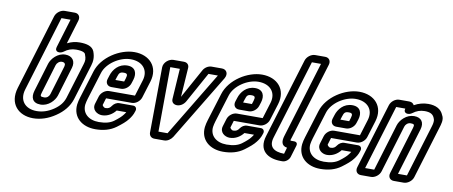

<svg xmlns="http://www.w3.org/2000/svg" viewBox="-65 -954 2946 1248"><g transform="rotate(10 1408.5 -330.5)"><path d="M208 -19C134 -19 88 -69 112 -146L263 -642H323L265 -451C255 -417 293 -413 315 -430C338 -448 364 -457 393 -457C436 -457 451 -447 454 -438C466 -407 464 -396 457 -372L385 -137C374 -104 354 -79 319 -55C283 -31 247 -19 208 -19ZM342 -692H276C250 -692 222 -671 214 -645L62 -146C29 -37 97 31 193 31C242 31 292 15 339 -17C387 -49 420 -90 435 -137L507 -372C516 -402 518 -429 504 -466C491 -497 455 -507 408 -507C380 -507 354 -501 326 -487L374 -645C382 -671 368 -692 342 -692ZM330 -413C279 -413 240 -370 229 -335L172 -146C159 -102 172 -65 226 -65C278 -65 317 -108 328 -143L386 -335C400 -380 376 -413 330 -413ZM315 -363C335 -363 341 -352 336 -335L278 -143C273 -128 261 -115 241 -115C215 -115 214 -120 222 -146L279 -335C283 -348 298 -363 315 -363Z M590 -182 575 -133C562 -91 599 -66 631 -66C669 -66 701 -87 721 -113H784C780 -106 775 -99 770 -93C762 -82 744 -65 717 -45C695 -29 665 -19 619 -19C550 -19 507 -59 513 -116C515 -129 518 -142 522 -155L578 -336C598 -401 681 -457 754 -457C832 -457 875 -405 854 -336L821 -229H651C625 -229 598 -208 590 -182ZM870 -226 904 -336C935 -437 869 -507 769 -507C674 -507 558 -435 528 -336L472 -155C467 -140 463 -122 461 -107C452 -21 517 31 604 31C656 31 702 19 740 -9C771 -32 795 -52 810 -72C822 -87 834 -106 840 -127L842 -133C847 -149 837 -163 821 -163H730C711 -163 695 -152 684 -136C676 -124 666 -116 646 -116C635 -116 625 -129 625 -133L639 -179H809C835 -179 862 -200 870 -226ZM660 -257H724C750 -257 777 -278 785 -304L793 -329C806 -371 794 -413 739 -413C682 -413 647 -369 635 -329L627 -304C619 -278 634 -257 660 -257ZM724 -363C747 -363 751 -355 743 -329L736 -307H678L685 -329C693 -355 699 -363 724 -363Z M1012 -25 1015 -451H1078L1065 -250C1062 -206 1127 -200 1156 -250L1267 -451H1329L1072 -25ZM994 25H1058C1081 25 1101 10 1113 -8L1375 -441C1394 -474 1377 -501 1347 -501H1279C1256 -501 1233 -485 1223 -465L1117 -273L1130 -465C1132 -485 1119 -501 1096 -501H1027C998 -501 964 -474 963 -441L959 -8C960 12 974 25 994 25Z M1433 -182 1418 -133C1405 -91 1442 -66 1474 -66C1512 -66 1544 -87 1564 -113H1627C1623 -106 1618 -99 1613 -93C1605 -82 1587 -65 1560 -45C1538 -29 1508 -19 1462 -19C1393 -19 1350 -59 1356 -116C1358 -129 1361 -142 1365 -155L1421 -336C1441 -401 1524 -457 1597 -457C1675 -457 1718 -405 1697 -336L1664 -229H1494C1468 -229 1441 -208 1433 -182ZM1713 -226 1747 -336C1778 -437 1712 -507 1612 -507C1517 -507 1401 -435 1371 -336L1315 -155C1310 -140 1306 -122 1304 -107C1295 -21 1360 31 1447 31C1499 31 1545 19 1583 -9C1614 -32 1638 -52 1653 -72C1665 -87 1677 -106 1683 -127L1685 -133C1690 -149 1680 -163 1664 -163H1573C1554 -163 1538 -152 1527 -136C1519 -124 1509 -116 1489 -116C1478 -116 1468 -129 1468 -133L1482 -179H1652C1678 -179 1705 -200 1713 -226ZM1503 -257H1567C1593 -257 1620 -278 1628 -304L1636 -329C1649 -371 1637 -413 1582 -413C1525 -413 1490 -369 1478 -329L1470 -304C1462 -278 1477 -257 1503 -257ZM1567 -363C1590 -363 1594 -355 1586 -329L1579 -307H1521L1528 -329C1536 -355 1542 -363 1567 -363Z M1841 -25C1772 -26 1736 -54 1756 -118L1916 -642H1976L1822 -137C1813 -106 1813 -73 1853 -67ZM1995 -692H1929C1903 -692 1875 -671 1867 -645L1706 -118C1675 -17 1744 25 1827 25H1839C1860 25 1881 7 1887 -12L1910 -88C1916 -106 1908 -116 1890 -116H1886C1861 -116 1865 -114 1872 -137L2027 -645C2035 -671 2021 -692 1995 -692Z M2075 -182 2060 -133C2047 -91 2084 -66 2116 -66C2154 -66 2186 -87 2206 -113H2269C2265 -106 2260 -99 2255 -93C2247 -82 2229 -65 2202 -45C2180 -29 2150 -19 2104 -19C2035 -19 1992 -59 1998 -116C2000 -129 2003 -142 2007 -155L2063 -336C2083 -401 2166 -457 2239 -457C2317 -457 2360 -405 2339 -336L2306 -229H2136C2110 -229 2083 -208 2075 -182ZM2355 -226 2389 -336C2420 -437 2354 -507 2254 -507C2159 -507 2043 -435 2013 -336L1957 -155C1952 -140 1948 -122 1946 -107C1937 -21 2002 31 2089 31C2141 31 2187 19 2225 -9C2256 -32 2280 -52 2295 -72C2307 -87 2319 -106 2325 -127L2327 -133C2332 -149 2322 -163 2306 -163H2215C2196 -163 2180 -152 2169 -136C2161 -124 2151 -116 2131 -116C2120 -116 2110 -129 2110 -133L2124 -179H2294C2320 -179 2347 -200 2355 -226ZM2145 -257H2209C2235 -257 2262 -278 2270 -304L2278 -329C2291 -371 2279 -413 2224 -413C2167 -413 2132 -369 2120 -329L2112 -304C2104 -278 2119 -257 2145 -257ZM2209 -363C2232 -363 2236 -355 2228 -329L2221 -307H2163L2170 -329C2178 -355 2184 -363 2209 -363Z M2760 -417C2765 -410 2763 -388 2757 -370L2652 -25H2593L2687 -335C2701 -382 2680 -413 2632 -413C2581 -413 2541 -370 2530 -335L2436 -25H2376L2506 -451H2566C2556 -417 2594 -413 2616 -430C2639 -448 2665 -457 2694 -457C2732 -457 2750 -445 2759 -421C2760 -420 2759 -418 2760 -417ZM2584 -501H2518C2492 -501 2465 -480 2457 -454L2325 -22C2317 4 2331 25 2357 25H2423C2449 25 2477 4 2485 -22L2580 -335C2584 -348 2598 -363 2617 -363C2641 -363 2644 -358 2637 -335L2542 -22C2534 4 2548 25 2574 25H2639C2665 25 2693 4 2701 -22L2807 -370C2812 -387 2826 -424 2809 -451C2794 -489 2758 -507 2709 -507C2678 -507 2645 -499 2616 -482C2611 -493 2600 -501 2584 -501Z"/></g></svg>

Font: DIN Rundschrift
Style: MittelKontKu
Weight: 400
Version: Version 1.027